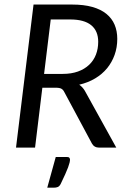

<svg xmlns="http://www.w3.org/2000/svg" viewBox="-20 -662 583 861"><path d="M51.8 0ZM169.9 -268.6 137.2 0H51.8L130.4 -641.6H303.2Q355.5 -641.6 393.8 -630.9Q432.1 -620.1 457 -599.9Q481.9 -579.6 493.9 -551.3Q505.9 -522.9 505.9 -487.8Q505.9 -449.2 493.9 -415.8Q481.9 -382.3 460 -355.7Q438 -329.1 406.5 -310.3Q375 -291.5 335.4 -282.2Q350.6 -271.5 360.4 -254.9L501.5 0H424.8Q402.3 0 392.1 -18.6L269 -248Q263.7 -259.3 255.6 -263.9Q247.6 -268.6 230.5 -268.6ZM207.5 -574.7 177.7 -330.6H261.2Q299.8 -330.6 329.6 -341.3Q359.4 -352.1 379.6 -371.3Q399.9 -390.6 410.2 -417Q420.4 -443.4 420.4 -474.6Q420.4 -523.4 388.9 -549.1Q357.4 -574.7 294.9 -574.7ZM280.3 42Q288.6 42 291.3 45.9Q293.9 49.8 293.9 53.7Q293.9 59.1 292 67.4Q290 75.7 285.4 88.4Q280.8 101.1 272.5 119.4Q264.2 137.7 252 163.1Q246.6 173.3 239.3 176.5Q231.9 179.7 220.7 179.7H191.9L230 42Z"/></svg>

Font: Carlito
Style: Italic
Weight: 400
Italic angle: -7°
Designer: Lukasz Dziedzic
Foundry: tyPoland Lukasz Dziedzic
Version: Version 1.104